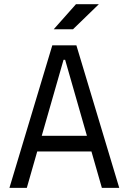

<svg xmlns="http://www.w3.org/2000/svg" viewBox="-20 -914 626 934"><path d="M25.9 0 234.4 -693.4H351.6L560.1 0H475.6L424.8 -177.2H161.1L110.4 0ZM183.1 -253.4H402.8L296.9 -623H289.1ZM241.2 -771.5 349.6 -893.6H460.9L335 -771.5Z"/></svg>

Font: Cascadia Code NF SemiLight
Style: Regular
Weight: 350
Monospace: yes
Designer: Aaron Bell
Foundry: Saja Typeworks
Version: Version 2404.023; ttfautohint (v1.8.4)